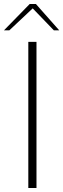

<svg xmlns="http://www.w3.org/2000/svg" viewBox="-57 -943 317 963"><path d="M85 -733H126V0H85ZM92 -923H123L240 -791H213L107 -901L-10 -791H-37Z"/></svg>

Font: Exo ExtraLight
Style: Regular
Weight: 275
Designer: Natanael Gama
Foundry: Natanael Gama
Version: Version 1.500; ttfautohint (v1.6)